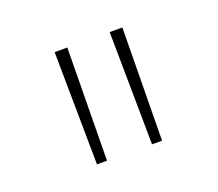

<svg xmlns="http://www.w3.org/2000/svg" viewBox="-59 -807 468 413"><g transform="rotate(-20 175.0 -600.0)"><path d="M101 -471H124L127 -729H98ZM227 -471H250L253 -729H224Z"/></g></svg>

Font: Noto Sans Gurmukhi UI ExtraCondensed Thin
Style: Regular
Weight: 100
Width: 2
Designer: Jelle Bosma - Monotype Design Team
Foundry: Monotype Imaging Inc.
Version: Version 2.004